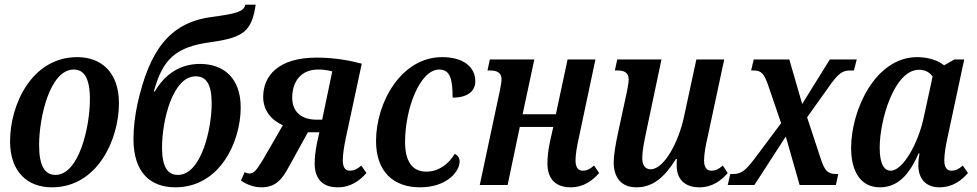

<svg xmlns="http://www.w3.org/2000/svg" viewBox="-20 -790 4172 820"><path d="M202 10C396 10 488 -194 488 -349C488 -480 414 -546 310 -546C115 -546 23 -342 23 -187C23 -56 97 10 202 10ZM217 -43C173 -43 147 -79 147 -170C147 -289 193 -493 295 -493C338 -493 364 -458 364 -366C364 -247 317 -43 217 -43Z M729 10C920 10 1008 -186 1008 -331C1008 -455 937 -517 834 -517C749 -517 684 -473 641 -399H637C674 -535 728 -590 881 -610C1023 -630 1055 -658 1072 -770H1028C1020 -740 992 -732 881 -717C700 -692 617 -569 567 -346C556 -294 550 -242 550 -197C550 -51 624 10 729 10ZM740 -43C696 -43 672 -77 672 -160C672 -272 716 -464 816 -464C860 -464 884 -432 884 -348C884 -238 839 -43 740 -43Z M1096 10C1137 10 1172 -3 1206 -64L1295 -225H1344L1335 -185C1326 -142 1324 -114 1324 -91C1324 -36 1349 10 1422 10C1480 10 1517 -20 1545 -51L1523 -83C1505 -67 1491 -61 1474 -61C1453 -61 1444 -78 1444 -105C1444 -128 1449 -164 1457 -201L1525 -518C1481 -530 1412 -544 1333 -544C1167 -544 1104 -465 1104 -376C1104 -320 1137 -278 1188 -255L1103 -108C1073 -58 1062 -49 1045 -49C1039 -49 1032 -51 1025 -55L1009 -19C1018 -12 1053 10 1096 10ZM1331 -279C1269 -279 1228 -311 1228 -373C1228 -442 1266 -493 1338 -493C1354 -493 1374 -492 1399 -485L1356 -279Z M1774 10C1887 10 1943 -56 1943 -101C1943 -115 1936 -126 1922 -133C1896 -89 1853 -57 1801 -57C1739 -57 1710 -103 1710 -184C1710 -325 1773 -493 1856 -493C1903 -493 1913 -451 1913 -373C1980 -373 2010 -403 2010 -443C2010 -500 1964 -546 1868 -546C1694 -546 1586 -353 1586 -188C1586 -57 1660 10 1774 10Z M2417 10C2474 10 2511 -20 2539 -51L2517 -83C2499 -67 2485 -61 2469 -61C2447 -61 2438 -78 2438 -105C2438 -131 2444 -165 2452 -201L2523 -536H2404L2354 -302H2212L2262 -536H2072L2062 -489H2073C2102 -489 2122 -480 2122 -451C2122 -441 2119 -424 2115 -404L2029 0H2148L2200 -248H2343L2329 -186C2320 -143 2318 -114 2318 -91C2318 -36 2344 10 2417 10Z M2698 10C2767 10 2817 -31 2867 -111H2871C2870 -101 2870 -91 2870 -83C2870 -28 2901 10 2967 10C3023 10 3061 -20 3088 -51L3067 -83C3049 -67 3035 -61 3018 -61C2997 -61 2987 -77 2987 -105C2987 -130 2993 -167 3002 -204L3073 -536H2954L2902 -295C2879 -183 2816 -67 2759 -67C2731 -67 2723 -91 2723 -116C2723 -144 2731 -186 2742 -237L2805 -536H2616L2606 -489H2617C2646 -489 2665 -480 2665 -451C2665 -440 2662 -421 2658 -401L2618 -216C2609 -172 2601 -128 2601 -97C2601 -39 2627 10 2698 10Z M3088 0H3202L3336 -207L3395 0H3550L3560 -47H3549C3515 -47 3501 -61 3483 -119L3427 -289L3519 -418C3560 -477 3578 -489 3611 -489H3627L3639 -536H3524L3406 -346L3351 -536H3199L3188 -489H3199C3232 -489 3244 -475 3262 -422L3316 -264L3204 -114C3161 -57 3143 -47 3110 -47H3099Z M3738 10C3813 10 3863 -42 3903 -135H3907C3903 -112 3902 -98 3902 -85C3902 -30 3931 10 3992 10C4049 10 4087 -20 4114 -51L4092 -83C4074 -67 4060 -61 4043 -61C4023 -61 4013 -77 4013 -105C4013 -131 4019 -168 4027 -204L4098 -536H4056L4012 -511C3986 -532 3945 -546 3897 -546C3719 -546 3615 -321 3615 -158C3615 -60 3654 10 3738 10ZM3784 -61C3757 -61 3737 -88 3737 -159C3737 -277 3799 -492 3905 -492C3925 -492 3947 -486 3963 -463L3925 -288C3901 -176 3836 -61 3784 -61Z"/></svg>

Font: Noto Serif Condensed SemiBold
Style: Italic
Weight: 600
Width: 3
Italic angle: -12°
Designer: Monotype Design Team
Foundry: Monotype Imaging Inc.
Version: Version 2.014